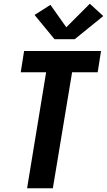

<svg xmlns="http://www.w3.org/2000/svg" viewBox="-20 -1008 573 1028"><path d="M125 0 227 -621H91L109 -735H521L503 -621H366L263 0ZM272 -798 165 -928 250 -982 335 -862 461 -988 533 -922 380 -798Z"/></svg>

Font: Iosevka SS04 Heavy Oblique
Style: Regular
Weight: 900
Italic angle: -9°
Monospace: yes
Designer: Belleve Invis
Foundry: Belleve Invis
Version: Version 19.0.0; ttfautohint (v1.8.4)